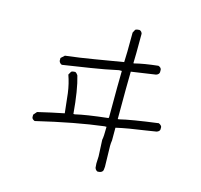

<svg xmlns="http://www.w3.org/2000/svg" viewBox="-127 -948 1253 1196"><g transform="rotate(15 500.0 -350.0)"><path d="M603 110Q590 105 585 90L583 63L585 16L580 -89Q585 -110 585 -174H572Q392 -152 143 -93Q124 -101 124 -114V-129L143 -151Q227 -171 312 -188Q312 -194 298 -314Q290 -374 271 -427L283 -448Q291 -454 308 -454Q317 -451 325 -439L327 -435Q352 -352 365 -198H374Q440 -214 583 -230L585 -236Q585 -468 587 -535H569Q482 -516 394.5 -502.5Q307 -489 216 -475Q202 -480 197 -495V-514L220 -535Q314 -546 404.5 -561.5Q495 -577 587 -592Q590 -636 590 -783L601 -804Q611 -810 627 -810Q641 -807 646 -791Q646 -636 644 -600H649Q707 -615 799 -625Q817 -619 819 -605V-588Q817 -574 799 -568L642 -545Q640 -468 640 -239H647Q719 -257 894 -280Q911 -272 914 -261V-245Q912 -232 894 -226L831 -216Q714 -200 640 -183V-101Q637 -84 637 -64Q637 -26 640 69Q639 79 638 88.5Q637 98 628 104Q619 110 603 110Z"/></g></svg>

Font: Yozai
Style: Regular
Weight: 400
Designer: LXGW / Y.OzVox
Foundry: LXGW / Y.OzVox
Version: Version 0.861;October 22, 2024